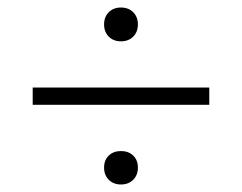

<svg xmlns="http://www.w3.org/2000/svg" viewBox="-20 -572 644 511"><path d="M347 -507Q347 -487 334.5 -474.5Q322 -462 302 -462Q282 -462 269.5 -474.5Q257 -487 257 -507Q257 -527 269.5 -539.5Q282 -552 302 -552Q322 -552 334.5 -539.5Q347 -527 347 -507ZM537 -293H67V-339H537ZM347 -126Q347 -106 334.5 -93.5Q322 -81 302 -81Q282 -81 269.5 -93.5Q257 -106 257 -126Q257 -146 269.5 -158Q282 -170 302 -170Q322 -170 334.5 -158Q347 -146 347 -126Z"/></svg>

Font: Work Sans Light
Style: Regular
Weight: 300
Designer: Wei Huang
Foundry: Wei Huang
Version: Version 1.500